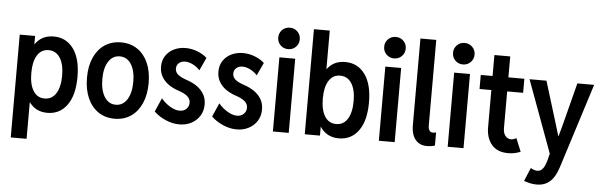

<svg xmlns="http://www.w3.org/2000/svg" viewBox="-56 -954 4292 1369"><g transform="rotate(5 2090.0 -269.5)"><path d="M54.2 205.1V-530.8H164.1V-472.2H178.2L157.2 -406.7V-121.6L186 -55.7H167.5V205.1ZM298.3 7.8Q209 7.8 162.4 -65.7Q115.7 -139.2 115.7 -267.1Q115.7 -394 161.9 -466.3Q208 -538.6 296.9 -538.6Q386.7 -538.6 438.7 -467.5Q490.7 -396.5 490.7 -266.1Q490.7 -134.8 438.7 -63.5Q386.7 7.8 298.3 7.8ZM270 -92.3Q322.8 -92.3 351.8 -138.4Q380.9 -184.6 380.9 -266.1Q380.9 -347.7 351.3 -393.1Q321.8 -438.5 269.5 -438.5Q217.3 -438.5 188.7 -393.1Q160.2 -347.7 160.2 -266.1Q160.2 -183.6 189 -137.9Q217.8 -92.3 270 -92.3Z M779.3 7.8Q711.9 7.8 662.4 -26.1Q612.8 -60.1 585.7 -121.8Q558.6 -183.6 558.6 -267.1Q558.6 -350.1 585.7 -410.9Q612.8 -471.7 662.4 -505.1Q711.9 -538.6 779.3 -538.6Q846.7 -538.6 896.2 -505.1Q945.8 -471.7 972.9 -410.9Q1000 -350.1 1000 -267.1Q1000 -183.6 972.9 -121.8Q945.8 -60.1 896.2 -26.1Q846.7 7.8 779.3 7.8ZM779.3 -92.3Q830.6 -92.3 860.4 -139.2Q890.1 -186 890.1 -267.1Q890.1 -346.2 860.4 -392.3Q830.6 -438.5 779.3 -438.5Q728 -438.5 698.2 -392.3Q668.5 -346.2 668.5 -267.1Q668.5 -187 698.2 -139.6Q728 -92.3 779.3 -92.3Z M1243.7 7.8Q1192.9 7.8 1143.3 -14.2Q1093.8 -36.1 1061 -68.8L1104 -166.5Q1132.8 -132.3 1169.2 -111.1Q1205.6 -89.8 1236.8 -89.8Q1267.1 -89.8 1285.2 -108.2Q1303.2 -126.5 1303.2 -152.3Q1303.2 -180.7 1279.8 -199.7Q1256.3 -218.8 1213.4 -232.4Q1173.8 -245.6 1143.3 -267.6Q1112.8 -289.6 1095.2 -320.6Q1077.6 -351.6 1077.6 -391.6Q1077.6 -437 1099.9 -470Q1122.1 -502.9 1159.2 -520.8Q1196.3 -538.6 1241.2 -538.6Q1284.7 -538.6 1325.9 -522.7Q1367.2 -506.8 1395 -481L1352.1 -388.7Q1333.5 -410.6 1303.7 -426.3Q1273.9 -441.9 1245.6 -441.9Q1220.2 -441.9 1202.4 -427Q1184.6 -412.1 1184.6 -386.7Q1184.6 -361.8 1204.8 -344.2Q1225.1 -326.7 1273.9 -310.5Q1309.1 -298.8 1340.6 -277.6Q1372.1 -256.3 1391.6 -224.6Q1411.1 -192.9 1411.1 -148.9Q1411.1 -102.5 1388.9 -67.4Q1366.7 -32.2 1328.6 -12.2Q1290.5 7.8 1243.7 7.8Z M1654.3 7.8Q1603.5 7.8 1554 -14.2Q1504.4 -36.1 1471.7 -68.8L1514.6 -166.5Q1543.5 -132.3 1579.8 -111.1Q1616.2 -89.8 1647.5 -89.8Q1677.7 -89.8 1695.8 -108.2Q1713.9 -126.5 1713.9 -152.3Q1713.9 -180.7 1690.4 -199.7Q1667 -218.8 1624 -232.4Q1584.5 -245.6 1554 -267.6Q1523.4 -289.6 1505.9 -320.6Q1488.3 -351.6 1488.3 -391.6Q1488.3 -437 1510.5 -470Q1532.7 -502.9 1569.8 -520.8Q1606.9 -538.6 1651.9 -538.6Q1695.3 -538.6 1736.6 -522.7Q1777.8 -506.8 1805.7 -481L1762.7 -388.7Q1744.1 -410.6 1714.4 -426.3Q1684.6 -441.9 1656.2 -441.9Q1630.9 -441.9 1613 -427Q1595.2 -412.1 1595.2 -386.7Q1595.2 -361.8 1615.5 -344.2Q1635.7 -326.7 1684.6 -310.5Q1719.7 -298.8 1751.2 -277.6Q1782.7 -256.3 1802.2 -224.6Q1821.8 -192.9 1821.8 -148.9Q1821.8 -102.5 1799.6 -67.4Q1777.3 -32.2 1739.3 -12.2Q1701.2 7.8 1654.3 7.8Z M1912.6 0V-530.8H2025.9V0ZM1969.2 -594.2Q1936.5 -594.2 1914.3 -616.5Q1892.1 -638.7 1892.1 -671.4Q1892.1 -703.6 1914.3 -725.8Q1936.5 -748 1969.2 -748Q2002 -748 2024.2 -725.8Q2046.4 -703.6 2046.4 -671.4Q2046.4 -638.7 2024.2 -616.5Q2002 -594.2 1969.2 -594.2Z M2140.6 0V-752H2253.9V-477.1H2266.1L2244.6 -395V-116.7L2265.6 -62H2249.5V0ZM2384.8 7.8Q2295.4 7.8 2248.8 -65.7Q2202.1 -139.2 2202.1 -267.1Q2202.1 -394 2248.3 -466.3Q2294.4 -538.6 2383.3 -538.6Q2473.1 -538.6 2525.1 -467.5Q2577.1 -396.5 2577.1 -266.1Q2577.1 -134.8 2525.4 -63.5Q2473.6 7.8 2384.8 7.8ZM2356.4 -92.3Q2409.7 -92.3 2438.5 -138.4Q2467.3 -184.6 2467.3 -266.1Q2467.3 -347.7 2438 -393.1Q2408.7 -438.5 2356.4 -438.5Q2304.2 -438.5 2275.4 -393.1Q2246.6 -347.7 2246.6 -266.1Q2246.6 -183.6 2275.4 -137.9Q2304.2 -92.3 2356.4 -92.3Z M2670.9 0V-530.8H2784.2V0ZM2727.5 -594.2Q2694.8 -594.2 2672.6 -616.5Q2650.4 -638.7 2650.4 -671.4Q2650.4 -703.6 2672.6 -725.8Q2694.8 -748 2727.5 -748Q2760.3 -748 2782.5 -725.8Q2804.7 -703.6 2804.7 -671.4Q2804.7 -638.7 2782.5 -616.5Q2760.3 -594.2 2727.5 -594.2Z M3016.6 7.8Q2978 7.8 2952.9 -9.8Q2927.7 -27.3 2915.3 -58.3Q2902.8 -89.4 2902.8 -129.4V-752H3016.1V-138.7Q3016.1 -128.9 3018.6 -118.2Q3021 -107.4 3028.3 -99.4Q3035.6 -91.3 3050.8 -91.3Q3063 -91.3 3072.3 -95.2V-1Q3060.5 3.4 3045.7 5.6Q3030.8 7.8 3016.6 7.8Z M3163.6 0V-530.8H3276.9V0ZM3220.2 -594.2Q3187.5 -594.2 3165.3 -616.5Q3143.1 -638.7 3143.1 -671.4Q3143.1 -703.6 3165.3 -725.8Q3187.5 -748 3220.2 -748Q3252.9 -748 3275.1 -725.8Q3297.4 -703.6 3297.4 -671.4Q3297.4 -638.7 3275.1 -616.5Q3252.9 -594.2 3220.2 -594.2Z M3597.2 7.8Q3518.1 7.8 3478.3 -40Q3438.5 -87.9 3438.5 -163.6V-680.7H3551.8V-168.5Q3551.8 -131.8 3568.1 -112.1Q3584.5 -92.3 3608.9 -92.3Q3618.7 -92.3 3628.4 -95.7Q3638.2 -99.1 3646.5 -104L3685.1 -9.8Q3668.9 -2.9 3646.2 2.4Q3623.5 7.8 3597.2 7.8ZM3354 -430.2V-530.8H3666V-430.2Z M3816.9 212.9Q3792.5 212.9 3767.6 207Q3742.7 201.2 3727.5 194.8L3767.6 99.1Q3777.3 105.5 3790.3 110.1Q3803.2 114.7 3812.5 114.7Q3835 114.7 3848.1 101.3Q3861.3 87.9 3868.7 70.1Q3876 52.2 3879.9 38.1L3902.3 -50.8L3906.2 21L3703.1 -530.8H3824.2L3916.5 -231L3941.9 -146.5H3945.3L3968.3 -231L4045.4 -530.8H4165.5L3976.6 64.9Q3970.2 85.9 3959.7 111.6Q3949.2 137.2 3931.6 160.2Q3914.1 183.1 3886.2 198Q3858.4 212.9 3816.9 212.9Z"/></g></svg>

Font: Reddit Sans Condensed SemiBold
Style: Regular
Weight: 600
Designer: Stephen Hutchings
Foundry: Reddit
Version: Version 1.014